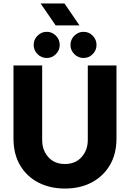

<svg xmlns="http://www.w3.org/2000/svg" viewBox="-20 -1079 752 1111"><path d="M356 12Q269 12 201.5 -23Q134 -58 96 -123Q58 -188 58 -278V-700H224V-269Q224 -210 259.5 -170Q295 -130 356 -130Q416 -130 452 -170Q488 -210 488 -269V-700H654V-278Q654 -188 615.5 -123Q577 -58 510 -23Q443 12 356 12ZM463.1 -743.4Q432.5 -743.4 410.2 -765.8Q387.8 -788.1 387.8 -818.7Q387.8 -850.2 410.2 -872.5Q432.5 -894.9 463.1 -894.9Q494.6 -894.9 516.5 -872.5Q538.5 -850.2 538.5 -818.7Q538.5 -788.1 516.5 -765.8Q494.6 -743.4 463.1 -743.4ZM250.1 -743.4Q219.5 -743.4 197.2 -765.8Q174.8 -788.1 174.8 -818.7Q174.8 -850.2 197.2 -872.5Q219.5 -894.9 250.1 -894.9Q281.6 -894.9 303.5 -872.5Q325.5 -850.2 325.5 -818.7Q325.5 -788.1 303.5 -765.8Q281.6 -743.4 250.1 -743.4ZM302 -932 215 -1059H353L440 -932Z"/></svg>

Font: MuseoModerno
Style: Bold
Weight: 700
Designer: Pablo Cosgaya, Héctor Gatti, Marcela Romero, and the Authors of The MuseoModerno Project.
Foundry: Omnibus-Type Team
Version: Version 1.001